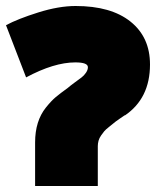

<svg xmlns="http://www.w3.org/2000/svg" viewBox="-50 -590 520 640"><path d="M276 -103V30H67V-115Q67 -151 76 -180Q85 -209 103 -231.5Q121 -254 136 -266.5Q151 -279 176 -297Q184 -304 199 -315Q214 -326 222 -332Q230 -338 236.5 -347.5Q243 -357 243 -366Q243 -382 201 -382Q130 -382 37 -332L-30 -506Q9 -527 77.5 -548.5Q146 -570 202 -570Q320 -570 385 -518Q450 -466 450 -375Q450 -262 366 -205V-206Q363 -204 348.5 -194Q334 -184 329.5 -180Q325 -176 313.5 -167Q302 -158 297.5 -152.5Q293 -147 287 -138.5Q281 -130 278.5 -121Q276 -112 276 -103Z"/></svg>

Font: Repo
Style: ExtraBlack
Weight: 1000
Designer: Stefan Peev
Foundry: Context Ltd
Version: Version 001.000